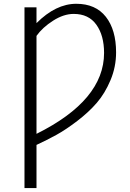

<svg xmlns="http://www.w3.org/2000/svg" viewBox="-20 -756 675 999"><path d="M107.4 222.7V-717.8H169.9V-635.7Q270.5 -736.3 377 -736.3Q477.5 -736.3 530.8 -668.5Q584 -600.6 584 -483.4Q584 -408.2 555.2 -339.4Q526.4 -270.5 483.9 -221.2Q441.4 -171.9 381.8 -126.5Q322.3 -81.1 273.4 -54.2Q224.6 -27.3 169.9 -2V222.7ZM169.9 -59.6Q521.5 -234.4 521.5 -480.5Q521.5 -571.3 481.4 -627.4Q441.4 -683.6 363.3 -683.6Q311.5 -683.6 256.3 -648.4Q201.2 -613.3 169.9 -569.3Z"/></svg>

Font: Gothic A1 Light
Style: Regular
Weight: 300
Version: Version 2.50